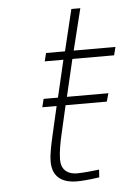

<svg xmlns="http://www.w3.org/2000/svg" viewBox="-50 -700 515 747"><g transform="rotate(-5 207.5 -327.0)"><path d="M415 -500H252L292 -662H257L218 -500H144L136 -468H209L175 -323H119L111 -291H167L142 -182C135 -150 125 -111 125 -77C125 -18 162 8 221 8C257 8 308 0 308 0L310 -30C310 -30 252 -23 226 -23C181 -23 162 -47 162 -82C162 -109 169 -148 177 -182L202 -291H363L372 -323H210L244 -468H407Z"/></g></svg>

Font: RazerF5 Thin
Style: Italic
Weight: 250
Foundry: Razer Inc.
Version: Version 2